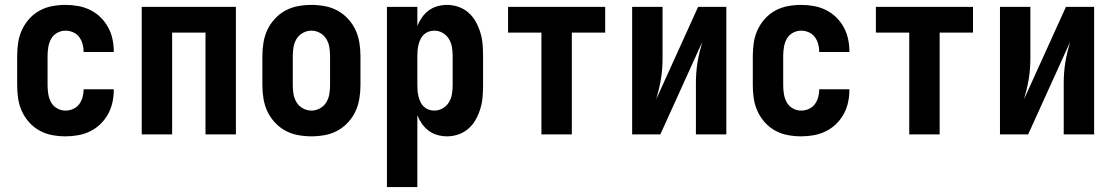

<svg xmlns="http://www.w3.org/2000/svg" viewBox="-20 -548 4540 783"><path d="M247 8Q220 8 193 3Q166 -2 142 -15Q118 -28 99.5 -48.5Q81 -69 69.5 -94Q58 -119 54 -146Q50 -173 50 -200V-320Q50 -347 54 -374Q58 -401 69.5 -426Q81 -451 99.5 -471.5Q118 -492 142 -505Q166 -518 193 -523Q220 -528 247 -528Q273 -528 298.5 -523.5Q324 -519 347.5 -507.5Q371 -496 389.5 -478Q408 -460 420.5 -437.5Q433 -415 438.5 -389.5Q444 -364 444 -338V-336H321V-337Q321 -353 316.5 -369Q312 -385 302.5 -397.5Q293 -410 278 -416.5Q263 -423 247 -423Q229 -423 213 -414Q197 -405 188.5 -389.5Q180 -374 177 -356Q174 -338 174 -320V-200Q174 -182 177 -164Q180 -146 188.5 -130.5Q197 -115 213 -106Q229 -97 247 -97Q263 -97 278 -103.5Q293 -110 302.5 -122.5Q312 -135 316.5 -151Q321 -167 321 -183V-184H444V-182Q444 -156 438.5 -130.5Q433 -105 420.5 -82.5Q408 -60 389.5 -42Q371 -24 347.5 -12.5Q324 -1 298.5 3.5Q273 8 247 8Z M558 0V-520H942V0H818V-415H682V0Z M1250 8Q1223 8 1195.5 3Q1168 -2 1144 -15Q1120 -28 1101 -48.5Q1082 -69 1070.5 -93.5Q1059 -118 1054.5 -145.5Q1050 -173 1050 -200V-320Q1050 -347 1054.5 -374.5Q1059 -402 1070.5 -426.5Q1082 -451 1101 -471.5Q1120 -492 1144 -505Q1168 -518 1195.5 -523Q1223 -528 1250 -528Q1277 -528 1304.5 -523Q1332 -518 1356 -505Q1380 -492 1399 -471.5Q1418 -451 1429.5 -426.5Q1441 -402 1445.5 -374.5Q1450 -347 1450 -320V-200Q1450 -173 1445.5 -145.5Q1441 -118 1429.5 -93.5Q1418 -69 1399 -48.5Q1380 -28 1356 -15Q1332 -2 1304.5 3Q1277 8 1250 8ZM1250 -97Q1268 -97 1284.5 -106Q1301 -115 1310.5 -130.5Q1320 -146 1323 -164Q1326 -182 1326 -200V-320Q1326 -338 1323 -356Q1320 -374 1310.5 -389.5Q1301 -405 1284.5 -414Q1268 -423 1250 -423Q1232 -423 1215.5 -414Q1199 -405 1189.5 -389.5Q1180 -374 1177 -356Q1174 -338 1174 -320V-200Q1174 -182 1177 -164Q1180 -146 1189.5 -130.5Q1199 -115 1215.5 -106Q1232 -97 1250 -97Z M1558 215V-520H1682V-442Q1689 -460 1700.5 -476.5Q1712 -493 1728 -505Q1744 -517 1763.5 -522.5Q1783 -528 1803 -528Q1827 -528 1850 -520Q1873 -512 1891 -496Q1909 -480 1920.5 -459Q1932 -438 1939 -415Q1946 -392 1948 -368Q1950 -344 1950 -320V-200Q1950 -176 1948 -152Q1946 -128 1939 -105Q1932 -82 1920.5 -61Q1909 -40 1891 -24Q1873 -8 1850 0Q1827 8 1803 8Q1783 8 1763.5 2.5Q1744 -3 1728 -15Q1712 -27 1700.5 -43.5Q1689 -60 1682 -78V215ZM1751 -97Q1769 -97 1785 -106Q1801 -115 1810.5 -130.5Q1820 -146 1823 -164Q1826 -182 1826 -200V-320Q1826 -338 1823 -356Q1820 -374 1810.5 -389.5Q1801 -405 1785 -414Q1769 -423 1751 -423Q1739 -423 1728 -419Q1717 -415 1708.5 -407Q1700 -399 1695 -388.5Q1690 -378 1687 -366.5Q1684 -355 1683 -343.5Q1682 -332 1682 -320V-200Q1682 -188 1683 -176.5Q1684 -165 1687 -153.5Q1690 -142 1695 -131.5Q1700 -121 1708.5 -113Q1717 -105 1728 -101Q1739 -97 1751 -97Z M2188 0V-415H2052V-520H2448V-415H2312V0Z M2558 0V-520H2682V-312Q2682 -291 2680.5 -269.5Q2679 -248 2675.5 -226.5Q2672 -205 2667 -184.5Q2662 -164 2656 -143L2827 -520H2942V0H2818V-208Q2818 -229 2819.5 -250.5Q2821 -272 2824.5 -293.5Q2828 -315 2833 -335.5Q2838 -356 2844 -377L2673 0Z M3247 8Q3220 8 3193 3Q3166 -2 3142 -15Q3118 -28 3099.5 -48.5Q3081 -69 3069.5 -94Q3058 -119 3054 -146Q3050 -173 3050 -200V-320Q3050 -347 3054 -374Q3058 -401 3069.5 -426Q3081 -451 3099.5 -471.5Q3118 -492 3142 -505Q3166 -518 3193 -523Q3220 -528 3247 -528Q3273 -528 3298.5 -523.5Q3324 -519 3347.5 -507.5Q3371 -496 3389.5 -478Q3408 -460 3420.5 -437.5Q3433 -415 3438.5 -389.5Q3444 -364 3444 -338V-336H3321V-337Q3321 -353 3316.5 -369Q3312 -385 3302.5 -397.5Q3293 -410 3278 -416.5Q3263 -423 3247 -423Q3229 -423 3213 -414Q3197 -405 3188.5 -389.5Q3180 -374 3177 -356Q3174 -338 3174 -320V-200Q3174 -182 3177 -164Q3180 -146 3188.5 -130.5Q3197 -115 3213 -106Q3229 -97 3247 -97Q3263 -97 3278 -103.5Q3293 -110 3302.5 -122.5Q3312 -135 3316.5 -151Q3321 -167 3321 -183V-184H3444V-182Q3444 -156 3438.5 -130.5Q3433 -105 3420.5 -82.5Q3408 -60 3389.5 -42Q3371 -24 3347.5 -12.5Q3324 -1 3298.5 3.5Q3273 8 3247 8Z M3688 0V-415H3552V-520H3948V-415H3812V0Z M4058 0V-520H4182V-312Q4182 -291 4180.5 -269.5Q4179 -248 4175.5 -226.5Q4172 -205 4167 -184.5Q4162 -164 4156 -143L4327 -520H4442V0H4318V-208Q4318 -229 4319.5 -250.5Q4321 -272 4324.5 -293.5Q4328 -315 4333 -335.5Q4338 -356 4344 -377L4173 0Z"/></svg>

Font: Iosevka Curly Extrabold
Style: Regular
Weight: 800
Monospace: yes
Designer: Belleve Invis
Foundry: Belleve Invis
Version: Version 22.1.2; ttfautohint (v1.8.4)